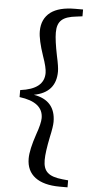

<svg xmlns="http://www.w3.org/2000/svg" viewBox="-63 -826 504 1039"><g transform="rotate(5 189.0 -307.0)"><path d="M345 176V138L314 135C238 127 209 102 209 39C209 10 215 -32 226 -86C235 -126 239 -154 239 -170C239 -248 199 -294 120 -307C199 -322 239 -367 239 -444C239 -460 235 -488 226 -528C215 -582 209 -624 209 -653C209 -716 238 -741 314 -749L345 -753V-790H302C244 -790 200 -779 169 -756C138 -732 122 -698 122 -653C122 -621 132 -577 151 -521C166 -479 173 -449 173 -430C173 -371 130 -337 44 -326V-288C130 -277 173 -243 173 -185C173 -166 166 -136 151 -94C132 -38 122 6 122 39C122 128 187 176 302 176Z"/></g></svg>

Font: AllPunType SemiBold
Style: Regular
Weight: 600
Version: 1.0